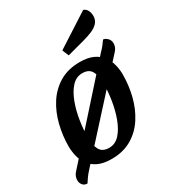

<svg xmlns="http://www.w3.org/2000/svg" viewBox="-213 -878 950 1056"><g transform="rotate(-30 262.0 -349.5)"><path d="M211 20Q159 20 125.5 4Q92 -12 73 -38.5Q54 -65 46.5 -96.5Q39 -128 39 -158Q39 -226 55.5 -292.5Q72 -359 106.5 -412.5Q141 -466 195 -498Q249 -530 323 -530Q375 -530 408.5 -514Q442 -498 461 -471.5Q480 -445 487.5 -414Q495 -383 495 -353Q495 -284 478.5 -218Q462 -152 427.5 -98Q393 -44 339 -12Q285 20 211 20ZM230 -40Q268 -40 296 -70.5Q324 -101 342.5 -150.5Q361 -200 370 -257Q379 -314 379 -366Q379 -411 363 -440.5Q347 -470 305 -470Q266 -470 238 -439.5Q210 -409 191.5 -360Q173 -311 164 -254Q155 -197 155 -144Q155 -99 171 -69.5Q187 -40 230 -40ZM27 70Q8 70 -2.5 57Q-13 44 -13 27Q-13 16 -9 4.5Q-5 -7 4 -17L452 -518Q468 -534 477 -546Q486 -558 497 -573Q509 -573 523 -560Q537 -547 537 -526Q537 -516 533 -504.5Q529 -493 519 -482L71 11Q54 30 45.5 42.5Q37 55 27 70ZM290 -592 273 -633 484 -769Q502 -762 509 -746Q516 -730 516 -713Q516 -686 499.5 -668.5Q483 -651 457 -640.5Q431 -630 402 -622Z"/></g></svg>

Font: Sansita Swashed
Style: Regular
Weight: 400
Designer: Pablo Cosgaya
Foundry: Omnibus-Type
Version: Version 1.003; ttfautohint (v1.8.3)